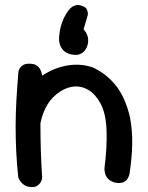

<svg xmlns="http://www.w3.org/2000/svg" viewBox="-20 -755 595 774"><path d="M443 -19Q426 -24 417 -33Q408 -42 405 -51.5Q402 -61 401.5 -68.5Q401 -76 401 -76Q412 -160 409.5 -229.5Q407 -299 385 -338Q365 -375 338 -391.5Q311 -408 282 -406.5Q253 -405 224 -387Q190 -365 171 -333Q152 -301 144.5 -265Q137 -229 136 -195Q137 -163 137 -137Q137 -111 138 -91Q139 -71 140 -58Q140 -58 139.5 -54Q139 -50 137 -44Q135 -38 128.5 -33Q122 -28 108 -27Q96 -26 87 -32Q78 -38 72.5 -44Q67 -50 67 -50Q56 -68 55.5 -85Q55 -102 56.5 -123Q58 -144 53 -174Q51 -211 51.5 -241.5Q52 -272 56 -299.5Q60 -327 69 -351Q78 -375 94 -398Q114 -424 143 -445Q172 -466 206.5 -479Q241 -492 278 -494Q315 -496 352 -484Q377 -473 400.5 -455.5Q424 -438 444 -414Q464 -390 479 -357.5Q494 -325 504 -282Q514 -229 513 -174Q512 -119 502 -54Q502 -54 500 -47Q498 -40 492.5 -32Q487 -24 475 -19.5Q463 -15 443 -19ZM104 -1Q90 -2 80.5 -7.5Q71 -13 65 -20.5Q59 -28 56.5 -33Q54 -38 54 -38Q48 -92 45.5 -143Q43 -194 43 -244.5Q43 -295 46 -349Q49 -403 54 -463Q54 -463 55 -468.5Q56 -474 60.5 -481Q65 -488 74.5 -493.5Q84 -499 101 -498Q118 -498 128 -491Q138 -484 142.5 -474.5Q147 -465 148.5 -458Q150 -451 150 -451Q147 -401 145 -353Q143 -305 143 -255Q143 -205 144.5 -151.5Q146 -98 150 -39Q150 -39 149 -33Q148 -27 143.5 -19.5Q139 -12 130 -6Q121 0 104 -1ZM293 -534Q273 -533 258.5 -538Q244 -543 235.5 -552Q227 -561 223 -571.5Q219 -582 218 -592Q218 -619 224 -643.5Q230 -668 240.5 -688Q251 -708 263 -721Q263 -721 269 -726Q275 -731 286 -734Q297 -737 311 -731Q325 -727 329.5 -718Q334 -709 334 -702Q334 -695 334 -695L317 -637Q335 -617 335.5 -594.5Q336 -572 324.5 -555Q313 -538 293 -534Z"/></svg>

Font: Sour Gummy
Style: Regular
Weight: 400
Designer: Stefie Justprince
Foundry: Eifetstype
Version: Version 1.000